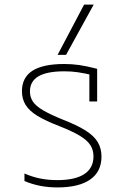

<svg xmlns="http://www.w3.org/2000/svg" viewBox="-20 -810 540 840"><path d="M231 10Q191 10 155.5 3Q120 -4 87 -18V-51Q121 -36 156 -29Q191 -22 231 -22Q309 -22 349 -48.5Q389 -75 389 -126Q389 -154 375 -175.5Q361 -197 328.5 -216.5Q296 -236 240 -258Q180 -281 144 -303Q108 -325 92 -351Q76 -377 76 -411Q76 -471 122 -500.5Q168 -530 261 -530Q295 -530 326.5 -525.5Q358 -521 405 -509V-366H371V-507L391 -480Q348 -490 320 -494Q292 -498 262 -498Q185 -498 148 -476Q111 -454 111 -410Q111 -385 124 -365.5Q137 -346 168.5 -327.5Q200 -309 254 -287Q316 -263 353.5 -239.5Q391 -216 407.5 -188.5Q424 -161 424 -125Q424 -59 374.5 -24.5Q325 10 231 10ZM269 -570H232L348 -790H390Z"/></svg>

Font: M PLUS Code Latin ExtraLight
Style: Regular
Weight: 250
Designer: Coji Morishita
Foundry: UNDERFOREST DESIGN
Version: Version 1.002; ttfautohint (v1.8.3)